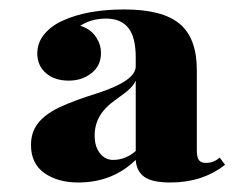

<svg xmlns="http://www.w3.org/2000/svg" viewBox="-20 -742 522 402"><path d="M392.1 -595.2V-426.8Q392.1 -412.6 396.5 -406.7Q400.9 -400.9 411.1 -400.9Q427.7 -400.9 439.9 -412.1L451.2 -397Q403.8 -359.9 336.9 -359.9Q298.3 -359.9 282 -371.8Q265.6 -383.8 264.2 -407.2Q215.3 -359.9 144 -359.9Q101.1 -359.9 73 -379.6Q44.9 -399.4 44.9 -438.5Q44.9 -465.8 60.1 -484.6Q75.2 -503.4 104.5 -517.3Q133.8 -531.2 184.1 -546.9Q264.2 -572.8 264.2 -603V-621.1Q264.2 -664.6 248.5 -683.8Q232.9 -703.1 202.1 -703.1Q171.4 -703.1 147.9 -688Q168.5 -682.1 179.9 -666Q191.4 -649.9 191.4 -630.9Q191.4 -604.5 171.6 -588.9Q151.9 -573.2 124 -573.2Q94.2 -573.2 76.2 -588.9Q58.1 -604.5 58.1 -629.9Q58.1 -652.8 73 -670.7Q87.9 -688.5 112.3 -699.2Q163.1 -722.2 240.2 -722.2Q320.3 -722.2 356.2 -692.1Q392.1 -662.1 392.1 -595.2ZM223.6 -534.2Q199.7 -517.6 189 -499.3Q178.2 -481 178.2 -458Q178.2 -435.1 189.2 -421.1Q200.2 -407.2 216.8 -407.2Q242.7 -407.2 264.2 -425.8V-573.2Q260.7 -564.9 252 -556.4Q243.2 -547.9 223.6 -534.2Z"/></svg>

Font: TypoPRO Playfair Display SC
Style: Bold
Weight: 700
Designer: Claus Eggers Sørensen
Foundry: Claus Eggers Sørensen
Version: Version 1.004;PS 001.004;hotconv 1.0.70;makeotf.lib2.5.58329